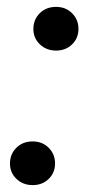

<svg xmlns="http://www.w3.org/2000/svg" viewBox="-20 -533 260 558"><path d="M75 5Q47 5 28 -13Q9 -31 9 -58Q9 -85 27.5 -103.5Q46 -122 75 -122Q103 -122 121.5 -103.5Q140 -85 140 -58Q140 -31 121.5 -13Q103 5 75 5ZM143 -386Q115 -386 96 -404Q77 -422 77 -449Q77 -476 95.5 -494.5Q114 -513 143 -513Q171 -513 189.5 -494.5Q208 -476 208 -449Q208 -422 189.5 -404Q171 -386 143 -386Z"/></svg>

Font: DM Sans 17pt Medium
Style: Italic
Weight: 500
Italic angle: -10°
Version: Version 4.004;gftools[0.9.30]